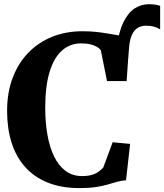

<svg xmlns="http://www.w3.org/2000/svg" viewBox="-20 -904 799 934"><path d="M595 -509 557 -572.5 546.5 -665Q557 -748.5 580.5 -796Q604 -843.5 635.8 -863.5Q667.5 -883.5 704 -883.5Q723.5 -883.5 736.2 -881.2Q749 -879 759 -875.5V-761.5Q743 -770.5 727 -774.8Q711 -779 690 -779Q668.5 -779 651.2 -769.2Q634 -759.5 622.8 -736.8Q611.5 -714 608 -674ZM367 11Q278.5 11 212.2 -15.8Q146 -42.5 102 -92Q58 -141.5 36.2 -210.5Q14.5 -279.5 14.5 -364.5Q14.5 -454 41.8 -525.8Q69 -597.5 118.2 -648Q167.5 -698.5 234.2 -725.2Q301 -752 380.5 -752Q419.5 -752 450.5 -748.5Q481.5 -745 507.8 -740.2Q534 -735.5 559 -731.8Q584 -728 611 -727L596 -509.5H500.5L470.5 -659.5Q465 -668 452.8 -675.5Q440.5 -683 421 -688Q401.5 -693 374 -693Q321.5 -693 282.2 -658.8Q243 -624.5 221.5 -555Q200 -485.5 200 -379.5Q200 -310 210.5 -249.5Q221 -189 242.8 -143.8Q264.5 -98.5 298.5 -73Q332.5 -47.5 379 -47.5Q408.5 -47.5 428.5 -53.8Q448.5 -60 461.2 -70Q474 -80 482.5 -89.5L528 -212L613 -204L593 -27Q569.5 -25.5 549 -19.5Q528.5 -13.5 504.5 -6.5Q480.5 0.5 447.5 5.8Q414.5 11 367 11Z"/></svg>

Font: Merriweather 48pt ExtraBold
Style: Regular
Weight: 800
Version: Version 2.100